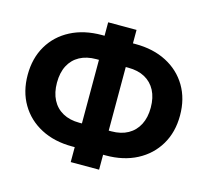

<svg xmlns="http://www.w3.org/2000/svg" viewBox="-109 -860 1095 1015"><g transform="rotate(15 439.0 -352.5)"><path d="M485.1 -51.8V-182.6H526.3Q579.3 -182.6 617.1 -203.6Q654.9 -224.6 675.2 -263.8Q695.5 -303 695.5 -357Q695.5 -412 675.2 -450.7Q654.9 -489.4 617.1 -510.1Q579.3 -530.7 526.3 -530.7H485.1V-661.4H530.6Q628.2 -661.4 701.1 -623.5Q774.1 -585.7 814.9 -517.1Q855.7 -448.4 855.7 -357Q855.7 -265.8 814.9 -197.1Q774.1 -128.3 701.1 -90.1Q628.2 -51.8 530.6 -51.8ZM346.8 -51.8Q249.2 -51.8 176.3 -90.1Q103.3 -128.3 62.7 -197.1Q22 -265.8 22 -357Q22 -448.4 62.7 -517.1Q103.3 -585.7 176.3 -623.5Q249.2 -661.4 346.8 -661.4H392.3V-530.7H351.1Q298.4 -530.7 260.4 -510.1Q222.5 -489.4 202.3 -450.7Q182.2 -412 182.2 -357Q182.2 -303 202.3 -263.8Q222.5 -224.6 260.4 -203.6Q298.4 -182.6 351.1 -182.6H392.3V-51.8ZM361.2 30V-126.5L365.5 -138.5V-575.8L361.2 -587.8V-735H516.5V-585.8L512.2 -567.8V-146.5L516.5 -128.5V30Z"/></g></svg>

Font: TikTok Sans Light
Style: Regular
Weight: 300
Version: Version 4.000